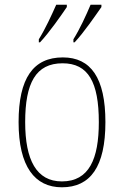

<svg xmlns="http://www.w3.org/2000/svg" viewBox="-20 -786 527 816"><path d="M292 -619V-606H297C336 -647 387 -722 411 -756V-766H365C346 -721 320 -664 292 -619ZM145 -619V-606H150C189 -647 241 -722 264 -756V-766H219C199 -721 173 -664 145 -619ZM243 10C364 10 428 -77 428 -267C428 -455 366 -542 247 -542C121 -542 59 -453 59 -267C59 -78 128 10 243 10ZM243 -15C135 -15 87 -106 87 -267C87 -433 132 -517 246 -517C355 -517 400 -437 400 -267C400 -111 359 -15 243 -15Z"/></svg>

Font: Noto Serif Thai SemiCondensed Thin
Style: Regular
Weight: 100
Width: 4
Designer: Monotype Design Team
Foundry: Monotype Imaging Inc.
Version: Version 2.002